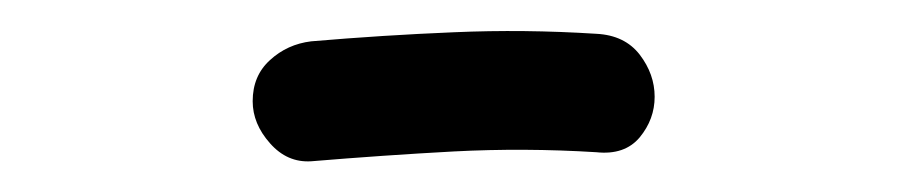

<svg xmlns="http://www.w3.org/2000/svg" viewBox="-20 -729 590 125"><path d="M368.2 -707Q386.7 -706.1 396.5 -693.4Q406.2 -680.7 406.2 -666Q406.2 -651.4 396.5 -639.6Q386.7 -627.9 368.2 -629.9Q321.3 -632.8 275.4 -630.4Q229.5 -627.9 182.6 -624Q167 -623 155.8 -635.7Q144.5 -648.4 144.5 -663.1Q144.5 -679.7 155.8 -689.9Q167 -700.2 182.6 -702.1Q229.5 -706.1 275.4 -708Q321.3 -710 368.2 -707Z"/></svg>

Font: Schoolbell
Style: Regular
Weight: 400
Designer: Font Diner, Inc
Foundry: Font Diner, Inc
Version: Version 1.001